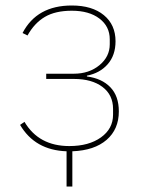

<svg xmlns="http://www.w3.org/2000/svg" viewBox="-20 -538 534 698"><path d="M222 140V12Q107 8 53 -84L69 -95Q121 -7 232 -7Q303 -7 347 -38.5Q391 -70 391 -121V-142Q391 -193 352.5 -222Q314 -251 249 -251H148V-270H248Q304 -270 341.5 -301Q379 -332 379 -377V-395Q379 -442 341.5 -470.5Q304 -499 241 -499Q181 -499 143 -476.5Q105 -454 80 -409L62 -418Q114 -518 241 -518Q315 -518 357.5 -483Q400 -448 400 -388Q400 -337 371.5 -304.5Q343 -272 296 -263V-260Q350 -253 381 -221Q412 -189 412 -133Q412 -68 367.5 -29.5Q323 9 243 12V140Z"/></svg>

Font: IBM Plex Sans Thin
Style: Regular
Weight: 100
Designer: Mike Abbink, Paul van der Laan, Pieter van Rosmalen
Foundry: Bold Monday
Version: Version 3.0